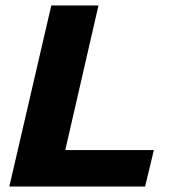

<svg xmlns="http://www.w3.org/2000/svg" viewBox="-20 -680 634 700"><path d="M218 -133H541L509 0H14L167 -660H339Z"/></svg>

Font: Kantumruy Pro
Style: Bold Italic
Weight: 700
Italic angle: -13°
Version: Version 1.002